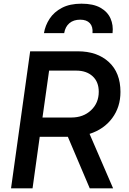

<svg xmlns="http://www.w3.org/2000/svg" viewBox="-20 -1024 700 1044"><path d="M40 0 144 -745H403Q508 -745 571.5 -687Q635 -629 635 -524Q635 -442 590 -381.5Q545 -321 467 -296L595 0H468L349 -280H196L157 0ZM211 -385H368Q433 -385 475 -424.5Q517 -464 517 -525Q517 -579 483.5 -609.5Q450 -640 395 -640H247ZM219 -844Q226 -886 250 -922.5Q274 -959 317 -981.5Q360 -1004 423 -1004Q487 -1004 526 -982Q565 -960 581 -923.5Q597 -887 592 -844H483Q486 -879 468.5 -898Q451 -917 416 -917Q380 -917 357.5 -898Q335 -879 329 -844Z"/></svg>

Font: Plus Jakarta Sans SemiBold
Style: Italic
Weight: 600
Italic angle: -8°
Designer: Gumpita Rahayu
Foundry: Tokotype
Version: Version 2.071; ttfautohint (v1.8.4.7-5d5b);gftools[0.9.29]